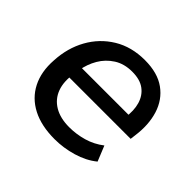

<svg xmlns="http://www.w3.org/2000/svg" viewBox="-126 -654 817 817"><g transform="rotate(45 282.5 -246.0)"><path d="M288 9Q208 9 153 -19.5Q98 -48 71 -101Q44 -154 49 -226Q53 -304 87.5 -366Q122 -428 182 -464.5Q242 -501 322 -501Q399 -501 446 -467Q493 -433 511 -375Q529 -317 519 -245L516 -221H128L138 -287H454L435 -269Q442 -316 431.5 -351.5Q421 -387 393.5 -407.5Q366 -428 319 -428Q271 -428 236.5 -406Q202 -384 181.5 -349Q161 -314 154 -272L150 -247Q141 -192 155.5 -153Q170 -114 206 -92.5Q242 -71 296 -71Q339 -71 380.5 -83Q422 -95 457 -122L485 -53Q447 -22 394 -6.5Q341 9 288 9Z"/></g></svg>

Font: Nunito Sans 10pt SemiBold
Style: Italic
Weight: 600
Italic angle: -9°
Designer: Vernon Adams
Foundry: Vernon Adams
Version: Version 3.101;gftools[0.9.27]